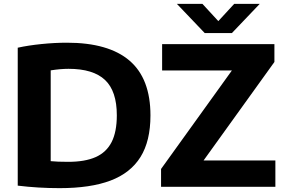

<svg xmlns="http://www.w3.org/2000/svg" viewBox="-20 -969 1484 996"><path d="M72 -6V-721.5Q126 -733.5 195 -740.5Q264 -747.5 327 -747.5Q543 -747.5 651.8 -654.5Q760.5 -561.5 760.5 -370Q760.5 -237.5 708.8 -154.5Q657 -71.5 553.2 -32.2Q449.5 7 289.5 7Q178 7 72 -6ZM586 -371Q586 -496.5 524.8 -554.2Q463.5 -612 335.5 -612Q294.5 -612 243 -604V-133Q276 -129.5 334 -129.5Q421 -129.5 476.5 -154.2Q532 -179 559 -232Q586 -285 586 -371ZM1036 -136.5H1408.5V0H815.5V-92.5L1183 -603.5H821V-740H1403.5V-647.5ZM1195 -949H1327.5L1183 -797.5H1042L897.5 -949H1030L1112.5 -859.5Z"/></svg>

Font: Encode Sans Semi Expanded
Style: Bold
Weight: 700
Width: 6
Designer: Multiple Designers
Foundry: Impallari Type
Version: Version 2.000